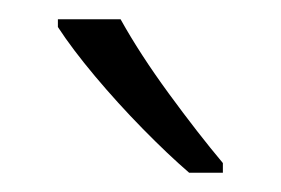

<svg xmlns="http://www.w3.org/2000/svg" viewBox="-20 -785 291 199"><path d="M105 -765Q125 -729 155 -688Q185 -647 211 -616V-606H176Q154 -625 128 -651.5Q102 -678 78.5 -706Q55 -734 40 -757V-765Z"/></svg>

Font: Noto Sans Gurmukhi UI Condensed Light
Style: Regular
Weight: 300
Width: 3
Designer: Jelle Bosma - Monotype Design Team
Foundry: Monotype Imaging Inc.
Version: Version 2.004; ttfautohint (v1.8.4.7-5d5b)